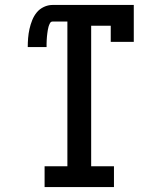

<svg xmlns="http://www.w3.org/2000/svg" viewBox="-20 -755 640 775"><path d="M160 0V-84H252V-668H192Q185 -668 181.5 -661Q178 -654 176 -647.5Q174 -641 173 -634Q172 -627 171 -620.5Q170 -614 169.5 -607Q169 -600 168.5 -593Q168 -586 168 -579Q168 -572 168 -565H92Q92 -583 93.5 -601.5Q95 -620 99 -638Q103 -656 110 -673.5Q117 -691 128.5 -705Q140 -719 157 -727Q174 -735 192 -735H520V-586H427V-651H348V-84H440V0Z"/></svg>

Font: Iosevka Curly Slab MdEx
Style: Regular
Weight: 500
Width: 7
Monospace: yes
Designer: Belleve Invis
Foundry: Belleve Invis
Version: Version 11.1.0; ttfautohint (v1.8.3)